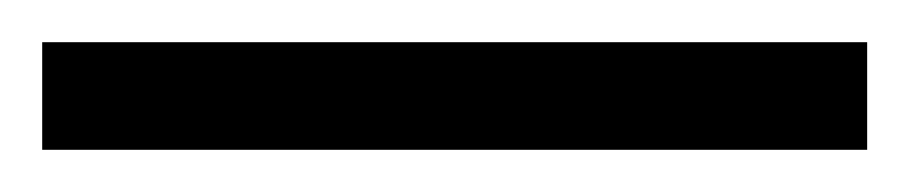

<svg xmlns="http://www.w3.org/2000/svg" viewBox="-24 -831 431 91"><path d="M-4 -760V-811H387V-760Z"/></svg>

Font: Noto Serif Bengali Condensed ExtraLight
Style: Regular
Weight: 200
Width: 3
Designer: Juan Bruce, Universal Thirst, Indian Type Foundry and the Monotype Design Team.
Foundry: Monotype Imaging Inc.
Version: Version 2.003; ttfautohint (v1.8.4.7-5d5b)